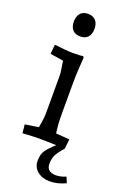

<svg xmlns="http://www.w3.org/2000/svg" viewBox="-172 -777 691 1032"><g transform="rotate(20 173.5 -261.5)"><path d="M85 -655Q85 -685 100 -702.5Q115 -720 143.5 -720Q172 -720 187.5 -703Q203 -686 203 -655.5Q203 -625 188 -608Q173 -591 144 -591Q115 -591 100 -608Q85 -625 85 -655ZM32 -503Q102 -494 136 -494Q170 -494 179 -495L195 -497L201 -491L197 -428Q194 -393 194 -327V-167Q194 -114 197 -93L201 -57L279 -51L273 4L225 2Q169 0 135 0Q101 0 63 2L31 4L26 -45L103 -57Q104 -66 108.5 -91.5Q113 -117 113 -137V-357Q113 -372 108.5 -397.5Q104 -423 103 -437L27 -449ZM226 0 273 4Q245 35 234 57Q223 79 223 108Q223 155 277 155Q303 155 333 142L347 175Q300 197 257 197Q214 197 186 174.5Q158 152 158 114.5Q158 77 173.5 55Q189 33 226 0Z"/></g></svg>

Font: Andada
Style: Regular
Weight: 400
Designer: Carolina Giovagnoli
Foundry: Carolina Giovagnoli
Version: Version 1.002